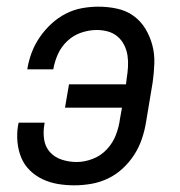

<svg xmlns="http://www.w3.org/2000/svg" viewBox="-20 -548 540 576"><path d="M203 8Q178 8 154 4Q130 0 108.5 -10Q87 -20 70 -36.5Q53 -53 44 -74.5Q35 -96 32.5 -121Q30 -146 34 -171L36 -180H114L113 -174Q109 -151 112.5 -129Q116 -107 130 -91.5Q144 -76 165.5 -69Q187 -62 210 -62Q234 -62 258.5 -71.5Q283 -81 301 -100.5Q319 -120 328 -144Q337 -168 340 -192L346 -225H175L187 -295H358L360 -312Q363 -330 364 -347.5Q365 -365 362.5 -381.5Q360 -398 352.5 -413Q345 -428 332.5 -438.5Q320 -449 304 -453.5Q288 -458 270 -458Q247 -458 223.5 -450Q200 -442 182 -425Q164 -408 154 -386Q144 -364 140 -341V-340H62V-341Q66 -366 75 -390Q84 -414 99 -436Q114 -458 134 -476.5Q154 -495 177.5 -507Q201 -519 226 -523.5Q251 -528 275 -528Q304 -528 331.5 -522Q359 -516 380.5 -500.5Q402 -485 416 -462Q430 -439 437 -412.5Q444 -386 443 -357.5Q442 -329 438 -301L418 -181Q414 -156 405.5 -131Q397 -106 382.5 -83.5Q368 -61 348 -42.5Q328 -24 304 -12.5Q280 -1 254 3.5Q228 8 203 8Z"/></svg>

Font: Iosevka Term Curly
Style: Italic
Weight: 400
Italic angle: -9°
Designer: Belleve Invis
Foundry: Belleve Invis
Version: Version 32.3.0